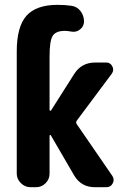

<svg xmlns="http://www.w3.org/2000/svg" viewBox="-20 -780 540 800"><path d="M299.8 -262.7 448.2 -46.9Q458 -32.2 449.7 -16.1Q441.4 0 422.9 0H375Q318.4 0 289.1 -48.8L191.4 -216.8Q190.4 -217.8 188.5 -217.3Q186.5 -216.8 186.5 -214.8V-56.6Q186.5 -33.2 169.9 -16.6Q153.3 0 129.9 0H107.4Q84 0 66.9 -17.1Q49.8 -34.2 49.8 -56.6V-565.4Q49.8 -668.9 90.3 -714.4Q130.9 -759.8 219.7 -759.8Q252 -759.8 277.3 -755.9Q300.8 -752.9 315.4 -733.9Q330.1 -714.8 330.1 -690.4Q330.1 -670.9 314 -657.7Q297.9 -644.5 277.3 -648.4Q260.7 -651.4 250 -651.4Q212.9 -651.4 199.7 -630.9Q186.5 -610.4 186.5 -544.9V-321.3Q186.5 -319.3 189 -318.8Q191.4 -318.4 192.4 -319.3L289.1 -471.7Q319.3 -519.5 377 -519.5H422.9Q439.5 -519.5 447.8 -503.9Q456.1 -488.3 446.3 -473.6L299.8 -277.3Q294.9 -269.5 299.8 -262.7Z"/></svg>

Font: Rounded Mgen+ 2m bold
Style: Bold
Weight: 700
Designer: [Source Han Sans]
Ryoko NISHIZUKA  (kana & ideographs); Paul D. Hunt (Latin, Greek & Cyrillic); Wenlong ZHANG  (bopomofo
Version: Version 1.059.20150602